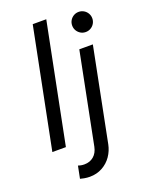

<svg xmlns="http://www.w3.org/2000/svg" viewBox="-175 -838 873 1138"><g transform="rotate(-20 261.5 -269.0)"><path d="M179.2 -752H264.6L114.7 0H29.3ZM128.9 205.1 144.5 127Q162.1 133.8 183.6 133.8Q218.3 133.8 242.2 113.5Q266.1 93.3 273.9 55.7L387.7 -517.6H473.1L356.4 70.3Q348.6 109.4 326.2 142.1Q303.7 174.8 268.3 194.3Q232.9 213.9 188.5 213.9Q171.4 213.9 153.8 210.7Q136.2 207.5 128.9 205.1ZM396 -664.1Q396 -681.6 404.5 -696Q413.1 -710.4 427.5 -719Q441.9 -727.5 459.5 -727.5Q476.6 -727.5 491.2 -719Q505.9 -710.4 514.4 -695.8Q522.9 -681.2 522.9 -664.1Q522.9 -647 514.4 -632.3Q505.9 -617.7 491.2 -609.1Q476.6 -600.6 459.5 -600.6Q441.9 -600.6 427.5 -609.1Q413.1 -617.7 404.5 -632.1Q396 -646.5 396 -664.1Z"/></g></svg>

Font: Reddit Sans Chocolate
Style: Italic
Weight: 400
Italic angle: -11.25°
Designer: Stephen Hutchings
Version: Version 1.013